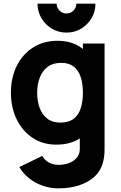

<svg xmlns="http://www.w3.org/2000/svg" viewBox="-20 -779 664 1054"><path d="M345 -600Q301 -600 265 -621.5Q229 -643 207.5 -679Q186 -715 186 -759H291Q291 -736.5 306.8 -720.8Q322.5 -705 345 -705Q367.5 -705 383.2 -720.8Q399 -736.5 399 -759H504Q504 -715 482.5 -679Q461 -643 425 -621.5Q389 -600 345 -600ZM301 255Q255 255 213.5 240.2Q172 225.5 139.2 199.2Q106.5 173 86 138L212 77Q225 101 249.2 113.5Q273.5 126 302 126Q332.5 126 359.5 115.8Q386.5 105.5 402.8 85.2Q419 65 418 35V-122H435V-540H554V37Q554 57 552.2 74.8Q550.5 92.5 546 110Q533 159.5 497.8 191.5Q462.5 223.5 411.5 239.2Q360.5 255 301 255ZM289 15Q214.5 15 158.5 -22.5Q102.5 -60 71.2 -124.5Q40 -189 40 -270Q40 -352.5 71.8 -416.8Q103.5 -481 161 -518Q218.5 -555 296 -555Q373 -555 425.5 -517.5Q478 -480 505 -415.5Q532 -351 532 -270Q532 -189 504.8 -124.5Q477.5 -60 423.5 -22.5Q369.5 15 289 15ZM311 -106Q356.5 -106 383.8 -126.5Q411 -147 423 -184Q435 -221 435 -270Q435 -319 423 -356Q411 -393 384.8 -413.5Q358.5 -434 316 -434Q270.5 -434 241.2 -411.8Q212 -389.5 198 -352.2Q184 -315 184 -270Q184 -224.5 197.5 -187.2Q211 -150 239 -128Q267 -106 311 -106Z"/></svg>

Font: Manrope ExtraLight ExtraBold
Style: Regular
Weight: 800
Version: Version 4.504